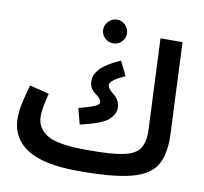

<svg xmlns="http://www.w3.org/2000/svg" viewBox="-86 -873 1047 987"><g transform="rotate(10 437.5 -379.5)"><path d="M382 21Q568 22 663.5 -4Q759 -30 791.5 -90Q824 -150 819 -251L798 -724H683L704 -252Q707 -188 684.5 -153Q662 -118 597 -105Q532 -92 408 -93ZM351 -215Q467 -242 498 -271.5Q529 -301 529 -332Q529 -372 496 -398Q463 -424 463 -443Q463 -467 540 -501L503 -576Q429 -543 400 -512Q371 -481 371 -448Q371 -408 403 -385.5Q435 -363 435 -344Q435 -324 329 -298ZM382 21 428 -11 408 -93Q255 -93 200.5 -127.5Q146 -162 146 -223Q146 -251 153 -284.5Q160 -318 167 -343L65 -369Q54 -331 42.5 -283.5Q31 -236 31 -193Q31 -90 116.5 -34.5Q202 21 382 21ZM448 -656Q473 -656 491 -674Q509 -692 509 -717Q509 -742 491 -761Q473 -780 448 -780Q422 -780 403.5 -761Q385 -742 385 -717Q385 -692 403.5 -674Q422 -656 448 -656Z"/></g></svg>

Font: Noto Sans Arabic UI SemiCondensed Semi
Style: Regular
Weight: 600
Width: 4
Designer: Nadine Chahine - Monotype Design Team
Foundry: Monotype Imaging Inc.
Version: Version 1.900